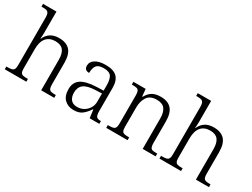

<svg xmlns="http://www.w3.org/2000/svg" viewBox="-59 -1338 2525 1925"><g transform="rotate(30 1204.0 -375.0)"><path d="M17 -32H33Q65 -32 81.5 -37Q98 -42 105.5 -57Q113 -72 113 -105V-655Q113 -687 105 -702.5Q97 -718 81.5 -723Q66 -728 37 -728H22V-760H177V-514Q177 -492 175.5 -473.5Q174 -455 173 -446H177Q196 -491 235 -517.5Q274 -544 334 -544Q418 -544 460.5 -498.5Q503 -453 503 -355V-105Q503 -72 510 -57Q517 -42 533 -37Q549 -32 580 -32H590V0H439V-352Q439 -426 410.5 -462Q382 -498 319 -498Q250 -498 213.5 -454Q177 -410 177 -326V-102Q177 -70 184.5 -55.5Q192 -41 208 -36.5Q224 -32 256 -32H267V0H17Z M670 -148Q670 -227 726 -264.5Q782 -302 900 -307L983 -310V-372Q983 -439 961 -472.5Q939 -506 873 -506Q812 -506 790 -477Q768 -448 768 -391Q740 -391 726 -404Q712 -417 712 -446Q712 -489 755 -516.5Q798 -544 875 -544Q964 -544 1005.5 -504Q1047 -464 1047 -379V-112Q1047 -64 1059 -48Q1071 -32 1108 -32H1112V0H1000L988 -94H983Q951 -45 914.5 -17.5Q878 10 818 10Q752 10 711 -30Q670 -70 670 -148ZM983 -181V-277L909 -274Q814 -270 774.5 -238.5Q735 -207 735 -145Q735 -94 759.5 -64.5Q784 -35 833 -35Q876 -35 910 -55.5Q944 -76 963.5 -109.5Q983 -143 983 -181Z M1192 -32H1206Q1238 -32 1254.5 -37Q1271 -42 1278.5 -57Q1286 -72 1286 -105V-433Q1286 -464 1278.5 -479.5Q1271 -495 1255.5 -499.5Q1240 -504 1212 -504H1197V-536H1339L1347 -452H1352Q1381 -504 1419 -524Q1457 -544 1512 -544Q1595 -544 1636.5 -497.5Q1678 -451 1678 -353V-105Q1678 -72 1685 -56.5Q1692 -41 1707 -36.5Q1722 -32 1754 -32H1764V0H1614V-354Q1614 -424 1585.5 -461Q1557 -498 1492 -498Q1416 -498 1383 -449.5Q1350 -401 1350 -326V-102Q1350 -70 1357.5 -55.5Q1365 -41 1381 -36.5Q1397 -32 1429 -32H1439V0H1192Z M1808 -32H1824Q1856 -32 1872.5 -37Q1889 -42 1896.5 -57Q1904 -72 1904 -105V-655Q1904 -687 1896 -702.5Q1888 -718 1872.5 -723Q1857 -728 1828 -728H1813V-760H1968V-514Q1968 -492 1966.5 -473.5Q1965 -455 1964 -446H1968Q1987 -491 2026 -517.5Q2065 -544 2125 -544Q2209 -544 2251.5 -498.5Q2294 -453 2294 -355V-105Q2294 -72 2301 -57Q2308 -42 2324 -37Q2340 -32 2371 -32H2381V0H2230V-352Q2230 -426 2201.5 -462Q2173 -498 2110 -498Q2041 -498 2004.5 -454Q1968 -410 1968 -326V-102Q1968 -70 1975.5 -55.5Q1983 -41 1999 -36.5Q2015 -32 2047 -32H2058V0H1808Z"/></g></svg>

Font: Noto Serif Light
Style: Regular
Weight: 300
Designer: Monotype Design Team
Foundry: Monotype Imaging Inc.
Version: Version 1.001